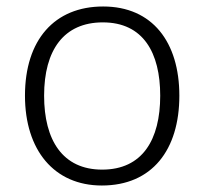

<svg xmlns="http://www.w3.org/2000/svg" viewBox="-20 -562 630 592"><path d="M533 -267C533 -432 450 -542 298 -542C148 -542 57 -439 57 -267C57 -99 147 10 294 10C449 10 533 -100 533 -267ZM116 -267C116 -408 177 -493 297 -493C422 -493 474 -399 474 -267C474 -131 419 -39 295 -39C173 -39 116 -130 116 -267Z"/></svg>

Font: Noto Sans Gujarati UI Light
Style: Regular
Weight: 300
Designer: Jelle Bosma - Monotype Design Team, Universal Thirst
Foundry: Monotype Imaging Inc.
Version: Version 2.106